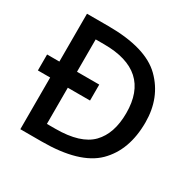

<svg xmlns="http://www.w3.org/2000/svg" viewBox="-162 -897 1060 1059"><g transform="rotate(30 368.0 -367.5)"><path d="M97.7 -329.1Q78.1 -329.1 19.5 -329.1Q19.5 -354.5 19.5 -430.7Q39.1 -430.7 97.7 -430.7Q97.7 -506.8 97.7 -735.4Q131.8 -735.4 233.4 -735.4Q473.6 -735.4 575.2 -634.8Q676.8 -534.2 676.8 -377Q676.8 -200.2 575.2 -99.6Q473.6 0 233.4 0Q188.5 0 97.7 0Q97.7 -82 97.7 -329.1ZM263.7 -98.6Q423.8 -98.6 492.2 -168.9Q559.6 -238.3 559.6 -369.1Q559.6 -636.7 263.7 -636.7Q246.1 -636.7 210 -636.7Q210 -585.9 210 -430.7Q245.1 -430.7 351.6 -430.7Q351.6 -405.3 351.6 -329.1Q316.4 -329.1 210 -329.1Q210 -271.5 210 -98.6Q223.6 -98.6 263.7 -98.6Z"/></g></svg>

Font: Alata=Ham
Style: Regular
Weight: 400
Designer: Spyros Zevelakis, Eben Sorkin
Version: Version 1.004